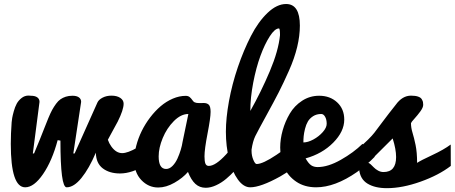

<svg xmlns="http://www.w3.org/2000/svg" viewBox="-20 -958 2326 982"><path d="M289.1 -238.8 274.9 -241.2Q246.6 -135.3 200.2 -67.6Q153.8 0 108.9 0Q35.2 0 35.2 -222.2Q35.2 -274.4 39.6 -333Q40.5 -343.8 42.5 -355.2Q44.4 -366.7 50.5 -388.9Q56.6 -411.1 65.4 -427.5Q74.2 -443.8 90.1 -456.5Q106 -469.2 126 -469.2L137.7 -468.3Q159.2 -468.3 170.7 -460Q182.1 -451.7 182.1 -437L147.9 -172.9L154.3 -173.3Q168 -205.6 183.1 -242.9Q198.2 -280.3 207.3 -304Q216.3 -327.6 227.3 -354Q238.3 -380.4 246.8 -396Q255.4 -411.6 266.6 -427Q277.8 -442.4 289.6 -450.4Q301.3 -458.5 316.4 -463.4Q331.5 -468.3 350.6 -468.3Q372.1 -468.3 383.5 -460Q395 -451.7 395 -437L355 -172.9L361.8 -173.3L478.5 -434.1Q484.9 -448.2 504.6 -458.5Q524.4 -468.8 550.3 -468.8Q578.1 -468.8 595.2 -457.3Q612.3 -445.8 612.3 -427.7Q612.3 -396.5 582 -335.9Q565.9 -306.6 546.4 -270.5Q542 -262.2 531.7 -243.2Q538.1 -224.6 549.3 -209Q573.7 -174.8 605 -174.8Q632.8 -174.8 681.6 -202.6Q705.1 -215.8 726.6 -230.5V-115.7Q655.8 -70.8 593.8 -70.8Q540 -70.8 505.6 -96.9Q471.2 -123 470.2 -177.2Q435.5 -95.7 396.7 -47.9Q357.9 0 320.8 0Q289.1 0 289.1 -238.8Z M1185.1 -228 1208.5 -119.6Q1195.3 -101.6 1178 -82.5Q1160.6 -63.5 1137 -43.5Q1113.3 -23.4 1085.4 -10.5Q1057.6 2.4 1032.2 2.4Q1001 2.4 979.2 -17.6Q957.5 -37.6 941.4 -78.6Q915 -47.9 872.3 -23.4Q829.6 1 789.1 1Q739.3 1 702.9 -37.1Q666.5 -75.2 666.5 -137.2Q666.5 -173.3 676.8 -212.4Q687 -251.5 704.8 -287.8Q722.7 -324.2 747.8 -357.2Q772.9 -390.1 801.5 -414.6Q830.1 -439 863.5 -453.4Q897 -467.8 929.7 -467.8Q942.9 -467.8 950.7 -460.9Q958.5 -454.1 964.1 -445.6Q969.7 -437 975.6 -434.6Q984.4 -430.7 1000 -430.7Q1003.4 -430.7 1010.7 -430.9Q1018.1 -431.2 1022 -431.2Q1039.1 -431.2 1048.1 -422.1Q1057.1 -413.1 1057.1 -385.7Q1057.1 -355.5 1041.5 -275.1Q1025.9 -194.8 1025.9 -158.2Q1025.9 -133.3 1030.5 -121.3Q1035.2 -109.4 1047.9 -109.4Q1082.5 -109.4 1136.7 -168.5Q1160.2 -193.8 1185.1 -228ZM791.5 -158.2Q791.5 -93.8 829.6 -93.8Q846.7 -93.8 862.1 -109.1Q877.4 -124.5 887.7 -147.2Q897.9 -169.9 904.5 -191.9Q911.1 -213.9 913.6 -231.4L943.4 -375Q905.3 -375 869.1 -338.6Q833 -302.2 812.3 -252Q791.5 -201.7 791.5 -158.2Z M1259.8 0Q1225.6 0 1196.8 -39.6Q1168 -79.1 1151.6 -144.3Q1135.3 -209.5 1135.3 -284.2Q1135.3 -353.5 1151.1 -440.7Q1167 -527.8 1196.5 -614.5Q1226.1 -701.2 1263.4 -773.9Q1300.8 -846.7 1348.4 -892.1Q1396 -937.5 1443.4 -937.5Q1513.7 -937.5 1513.7 -827.1Q1513.7 -774.9 1499.8 -717Q1485.8 -659.2 1458 -596.7Q1430.2 -534.2 1405.8 -486.3Q1381.3 -438.5 1342.5 -367.9Q1303.7 -297.4 1285.6 -261.7Q1272.9 -235.4 1266.6 -192.9V-186Q1266.6 -162.1 1275.6 -140.6Q1284.7 -119.1 1292.5 -119.1Q1324.2 -119.1 1394 -166Q1426.8 -187.5 1458.5 -213.4L1498.5 -110.8Q1456.1 -80.1 1412.6 -55.2Q1313 0 1259.8 0ZM1260.3 -390.6Q1315.9 -489.3 1360.1 -594Q1404.3 -698.7 1412.1 -778.3Q1412.1 -812.5 1406.7 -812.5Q1385.7 -812.5 1359.9 -772.5Q1334 -732.4 1312 -672.4Q1290 -612.3 1275.1 -535.2Q1260.3 -458 1260.3 -390.6Z M1596.7 0Q1537.6 0 1495.1 -28.8Q1452.6 -57.6 1432.9 -102.8Q1413.1 -147.9 1413.1 -203.6Q1413.1 -246.6 1425.8 -291.7Q1438.5 -336.9 1462.2 -377Q1485.8 -417 1525.1 -442.6Q1564.5 -468.3 1612.3 -468.3Q1668 -468.3 1704.3 -434.6Q1740.7 -400.9 1740.7 -346.2Q1740.7 -285.2 1684.3 -228.3Q1627.9 -171.4 1543 -147.9Q1557.6 -122.1 1571.3 -112.8Q1585 -103.5 1604.5 -103.5Q1657.7 -103.5 1723.1 -140.6Q1788.6 -177.7 1834 -222.2L1897 -156.7Q1855 -113.3 1805.7 -78.1Q1693.4 0 1596.7 0ZM1531.7 -229.5Q1554.7 -229.5 1582.8 -244.6Q1610.8 -259.8 1630.9 -282.5Q1650.9 -305.2 1650.9 -324.7Q1650.9 -346.7 1642.8 -360.8Q1634.8 -375 1623 -375Q1599.1 -375 1581.5 -363.8Q1564 -352.5 1554.7 -336.7Q1545.4 -320.8 1540 -299.1Q1534.7 -277.3 1533.2 -261.7Q1531.7 -246.1 1531.7 -229.5Z M1800.3 -187.5Q1840.8 -222.2 1862.3 -243.7Q1883.8 -265.1 1894.8 -279.3Q1905.8 -293.5 1936.5 -334.7Q1967.3 -376 2003.9 -421.9Q2037.6 -468.8 2082 -468.8Q2104 -468.8 2117.9 -464.1Q2131.8 -459.5 2137 -450.7Q2142.1 -441.9 2143.3 -436.3Q2144.5 -430.7 2144.5 -421.9Q2144.5 -408.2 2129.9 -388.2Q2115.2 -368.2 2099.4 -350.8Q2083.5 -333.5 2082 -328.1Q2082 -304.7 2089.8 -279.3Q2097.7 -253.9 2105.5 -216.3Q2113.3 -178.7 2113.3 -125Q2131.3 -137.2 2190.7 -164.8Q2250 -192.4 2285.2 -218.8L2285.6 -109.4Q2224.1 -62 2130.9 -28.8Q2037.6 4.4 1959 4.4Q1897.5 4.4 1859.4 -19Q1821.3 -42.5 1816.9 -92.8Q1805.2 -90.3 1790.5 -90.3Q1780.3 -90.3 1775.6 -90.8Q1771 -91.3 1764.6 -94.2Q1758.3 -97.2 1755.9 -104.7Q1753.4 -112.3 1753.4 -125Q1753.4 -135.7 1759.8 -147Q1766.1 -158.2 1772.5 -164.3Q1778.8 -170.4 1789.3 -178.7Q1799.8 -187 1800.3 -187.5ZM1988.3 -250 1862.8 -125Q1867.7 -125 1875.7 -117.7Q1883.8 -110.4 1892.1 -101.6Q1900.4 -92.8 1913.8 -85.4Q1927.2 -78.1 1941.4 -78.1Q2005.9 -78.1 2005.9 -154.8Q2005.9 -194.8 1988.3 -250Z"/></svg>

Font: iCiel Pacifico
Style: Regular
Weight: 400
Designer: Vernon Adams
Foundry: Vernon Adams
Version: Version 1.00 September 26, 2014, initial release